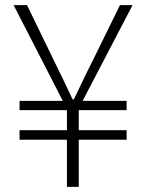

<svg xmlns="http://www.w3.org/2000/svg" viewBox="-20 -726 568 746"><path d="M240 0V-183H56V-220H240V-298H56V-334H224L33 -706H85L189 -492Q207 -455 225 -418Q243 -381 262 -340H267Q287 -381 304.5 -418Q322 -455 341 -492L446 -706H495L301 -334H472V-298H286V-220H472V-183H286V0Z"/></svg>

Font: Noto Sans SC ExtraLight
Style: Regular
Weight: 250
Designer: Ryoko NISHIZUKA 西塚涼子 (kana, bopomofo & ideographs); Paul D. Hunt (Latin, Greek & Cyrillic); Sandoll Communications 산돌커뮤니
Foundry: Adobe
Version: Version 2.004-H2;hotconv 1.0.118;makeotfexe 2.5.65603